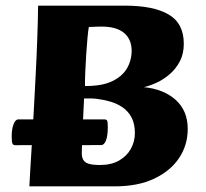

<svg xmlns="http://www.w3.org/2000/svg" viewBox="-20 -659 728 679"><path d="M83.9 0Q84.4 -13 86.6 -50.6Q88.7 -88.2 92.2 -142.8Q95.7 -197.4 99.2 -262.5Q102.7 -327.5 106.2 -394.8Q109.7 -462 111.9 -525.4Q114.2 -588.8 114.7 -639H423.1Q522.6 -639 576.3 -607.8Q630 -576.5 630 -504Q630 -468.8 616 -442Q602 -415.3 579.9 -396.4Q557.8 -377.5 533.7 -366.5Q509.5 -355.5 488.9 -350.8Q559.1 -343.8 601.5 -305.6Q643.9 -267.4 643.9 -202.8Q643.9 -146 613.4 -100.2Q582.9 -54.5 525.3 -27.2Q467.8 0 387 0ZM280.5 -354.7Q325.9 -354.7 355.7 -363.7Q385.5 -372.8 405.9 -390.2Q426.2 -407.2 435.9 -430.8Q445.6 -454.4 445.6 -478.8Q445.6 -520 418.8 -542.5Q391.9 -565 338.8 -565Q328.6 -565 316.5 -564.5Q304.5 -564 294.2 -563.5Q292 -552.6 289.5 -526.1Q287 -499.5 284.9 -466.7Q282.8 -433.8 281.5 -403.6Q280.3 -373.3 280.5 -354.7ZM333.4 -75.5Q373.8 -75.5 401.2 -91.3Q428.6 -107 442.8 -132.8Q457 -158.6 457 -188.4Q457 -220.9 445.5 -243Q433.9 -265.1 414.4 -278.7Q394.9 -292.4 371.1 -299.4Q347.3 -306.4 322.7 -309.4Q309.8 -310.9 298.9 -310.9Q288 -310.9 277.3 -310.9Q276.3 -290.4 275.2 -266.8Q274 -243.2 272.9 -218.2Q271.8 -193.2 270.9 -168.7Q270 -144.3 269.3 -122Q268.5 -104.5 274.2 -94.2Q279.8 -83.8 294.2 -79.7Q308.7 -75.5 333.4 -75.5ZM32.9 -145.6Q26.6 -145.6 24 -151.3Q21.4 -156.9 21.4 -176.8Q21.4 -202.9 28 -219.8Q34.6 -236.7 44.7 -236.7H349.4Q356.4 -236.7 358.8 -232.3Q361.2 -227.9 361.2 -210.1Q361.2 -178.2 354.7 -162Q348.1 -145.9 338.1 -145.9Z"/></svg>

Font: Briem Hand Thin
Style: Regular
Weight: 100
Designer: Gunnlaugur SE Briem, Eben Sorkin
Foundry: Sorkin Type Co.
Version: Version 1.003